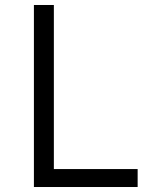

<svg xmlns="http://www.w3.org/2000/svg" viewBox="-20 -750 640 770"><path d="M532 0H116V-730H196V-72H532Z"/></svg>

Font: JetBrains Mono Semi Light
Style: Regular
Weight: 350
Monospace: yes
Designer: Philipp Nurullin, Konstantin Bulenkov
Foundry: JetBrains
Version: 2.002